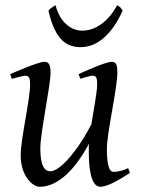

<svg xmlns="http://www.w3.org/2000/svg" viewBox="-20 -693 539 733"><path d="M132 20C182 20 251 -16 320 -145C319 -142 319 -129 319 -112C319 -64 324 20 363 20C394 20 447 -14 476 -33L469 -51C454 -44 435 -37 413 -37C393 -37 388 -79 388 -124C388 -187 428 -354 428 -416C428 -444 425 -457 406 -457C381 -457 280 -410 280 -410L287 -392C291 -394 325 -404 333 -404C347 -404 351 -397 351 -371C351 -338 331 -237 329 -219C275 -114 208 -39 172 -39C138 -39 134 -91 134 -128C134 -186 173 -366 173 -416C173 -451 163 -457 149 -457C126 -457 33 -416 19 -410L25 -392C33 -394 69 -404 75 -404C89 -404 95 -398 95 -371C95 -313 59 -163 59 -100C59 -21 104 20 132 20ZM427 -673C396 -614 347 -576 294 -576C253 -576 210 -605 192 -673C174 -663 169 -657 165 -652C192 -534 239 -513 289 -513C353 -513 409 -565 448 -652C442 -664 438 -667 427 -673Z"/></svg>

Font: Temporarium
Style: Italic
Weight: 400
Italic angle: -7°
Version: Version 1.1